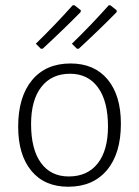

<svg xmlns="http://www.w3.org/2000/svg" viewBox="-20 -703 529 729"><path d="M253 -537Q326 -608 393 -683H399L423 -664V-657Q357 -590 279 -518H272ZM116 -537Q189 -608 256 -683H263L287 -664L286 -657Q220 -590 142 -518H135ZM248 -462Q338 -462 388.5 -401.5Q439 -341 439 -233Q439 -120 386 -57Q333 6 239 6Q149 6 99 -54.5Q49 -115 49 -222Q49 -335 101.5 -398.5Q154 -462 248 -462ZM246 -423Q176 -423 137 -373Q98 -323 98 -232Q98 -136 135.5 -84.5Q173 -33 241 -33Q312 -33 351 -82.5Q390 -132 390 -223Q390 -319 352 -371Q314 -423 246 -423Z"/></svg>

Font: Alegreya Sans SC Light
Style: Regular
Weight: 300
Designer: Juan Pablo del Peral
Foundry: Huerta Tipografica
Version: Version 2.007